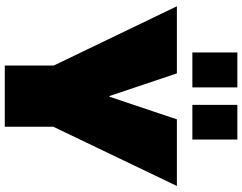

<svg xmlns="http://www.w3.org/2000/svg" viewBox="-122 -864 986 781"><g transform="rotate(90 370.5 -473.0)"><path d="M5 -700H278L370 -426H373L465 -700H736L492 -191H250ZM246 -287H495V0H246ZM335 -946V-763H193V-946ZM547 -946V-763H406V-946Z"/></g></svg>

Font: Pathway Extreme 28pt Black
Style: Regular
Weight: 900
Designer: Eduardo Rodriguez Tunni
Foundry: Eduardo Rodriguez Tunni
Version: Version 1.001;gftools[0.9.26]